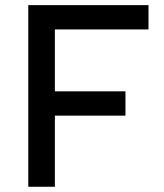

<svg xmlns="http://www.w3.org/2000/svg" viewBox="-20 -713 626 733"><path d="M87.9 0V-693.4H546.9V-600.6H189.5V-364.3H459V-271.5H189.5V0Z"/></svg>

Font: Cascadia Mono PL
Style: Regular
Weight: 400
Monospace: yes
Designer: Aaron Bell
Foundry: Saja Typeworks
Version: Version 2404.023; ttfautohint (v1.8.4)